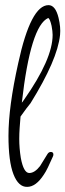

<svg xmlns="http://www.w3.org/2000/svg" viewBox="-20 -660 255 748"><path d="M86 68Q52 69 32.5 19Q13 -31 13 -131Q13 -188 22.5 -258.5Q32 -329 51 -414Q100 -640 169 -640Q196 -640 208 -591Q217 -554 214 -524Q204 -427 99 -258Q92 -250 82.5 -237Q73 -224 60 -206Q58 -183 56.5 -161Q55 -139 55 -119Q55 -83 61 -45Q72 14 94 14Q115 14 136 -13L165 -60Q170 -68 178 -68Q188 -68 188 -58Q188 -56 187.5 -54Q187 -52 186 -50Q175 -25 166.5 -7.5Q158 10 151 20Q120 68 86 68ZM168 -590Q99 -560 65 -260Q68 -263 74 -272Q185 -430 185 -524Q185 -531 184 -539.5Q183 -548 181 -559Q175 -586 168 -590Z"/></svg>

Font: Square Peg
Style: Regular
Weight: 400
Designer: Robert E. Leuschke
Foundry: Robert E. Leuschke
Version: Version 1.010; ttfautohint (v1.8.4.7-5d5b)